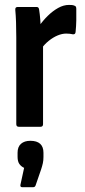

<svg xmlns="http://www.w3.org/2000/svg" viewBox="-20 -521 349 789"><path d="M57.3 0Q46.9 0 46.9 -10.9V-367.5Q46.9 -403.1 45.9 -430.5Q44.9 -458 42.9 -479.4Q41.4 -492.3 52.3 -492.3H130.7Q139.2 -492.3 140.6 -482.3Q143.6 -464.3 145.6 -439.2Q147.6 -414.1 148.1 -395.7L156.9 -362.1V-10.9Q156.9 0 146.5 0ZM147.5 -318.2 141.1 -414.2Q156.6 -436.7 176.6 -456.2Q196.6 -475.8 218.9 -488.3Q241.1 -500.8 263.6 -500.8Q270.6 -500.8 275.9 -500.3Q281.1 -499.8 285.6 -497.8Q290.5 -496.3 292 -493.1Q293.5 -489.9 293.5 -484.4Q294 -462 293.5 -437.1Q293 -412.1 290.6 -389.4Q289.6 -379 279.6 -380Q273.6 -381.5 266.9 -382.2Q260.1 -383 252.1 -383Q235.1 -383 216.5 -375.2Q198 -367.4 180.2 -353.1Q162.5 -338.8 147.5 -318.2ZM71 248.2Q62.1 248.2 64 238.2L79.1 168.8Q67.1 163.3 59.6 152.9Q52.2 142.4 52.2 123.1V106.6Q52.2 82.3 66.3 69.9Q80.4 57.6 104.7 57.6Q131.4 57.6 145 69.9Q158.6 82.3 158.6 106.6V124.1Q158.6 138 156.1 149.5Q153.6 161 149.2 174.4L126.3 240.8Q123.8 248.2 116.4 248.2Z"/></svg>

Font: Sofia Sans Condensed
Style: Regular
Weight: 400
Designer: Botio Nikoltchev, Ani Petrova
Foundry: lettersoup
Version: Version 4.100